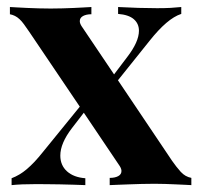

<svg xmlns="http://www.w3.org/2000/svg" viewBox="-20 -538 576 558"><path d="M480 -70.8Q492.2 -53.2 505.1 -38.8Q518.1 -24.4 536.1 -21V0Q528.3 -0.5 516.4 -1Q504.4 -1.5 490 -2.2Q475.6 -2.9 460 -3.4Q444.3 -3.9 429.2 -3.9Q410.6 -3.9 391.6 -3.4Q372.6 -2.9 355 -2.2Q337.4 -1.5 322.8 -1Q308.1 -0.5 298.8 0V-21Q314 -21 323.5 -26.1Q333 -31.2 333 -41Q333 -47.4 328.1 -55.2L223.6 -210.4L189 -165.5Q155.3 -121.6 155.3 -85.9Q155.3 -57.6 174.8 -40Q194.3 -22.5 228 -20V0Q213.4 -0.5 193.8 -1.2Q174.3 -2 154.1 -2.2Q133.8 -2.4 115.2 -2.7Q96.7 -2.9 84.5 -2.9Q62 -2.9 45.2 -2.2Q28.3 -1.5 13.7 0V-20Q25.4 -24.4 36.1 -30.8Q46.9 -37.1 57.9 -46.4Q68.8 -55.7 80.6 -68.1Q92.3 -80.6 105.5 -97.2L211.9 -228L64.5 -446.3Q56.2 -458.5 49.6 -467.5Q43 -476.6 36.6 -482.4Q30.3 -488.3 23.4 -491.7Q16.6 -495.1 8.8 -496.6V-517.6Q17.1 -517.1 30.5 -516.4Q43.9 -515.6 59.8 -514.9Q75.7 -514.2 93 -513.7Q110.4 -513.2 127.4 -513.2Q144 -513.2 161.6 -513.7Q179.2 -514.2 195.1 -514.9Q210.9 -515.6 224.1 -516.4Q237.3 -517.1 245.6 -517.6V-496.6Q231 -496.6 221.4 -491.5Q211.9 -486.3 211.9 -476.6Q211.9 -470.2 216.8 -462.4L311.5 -321.8L349.6 -372.1Q383.8 -416.5 383.8 -448.7Q383.8 -469.2 368.9 -482.2Q354 -495.1 323.2 -497.6V-517.6Q352.5 -516.1 381.8 -515.1Q411.1 -514.2 436.5 -514.2Q459 -514.2 475.8 -515.1Q492.7 -516.1 506.8 -517.6V-497.6Q485.8 -490.7 463.1 -471.2Q440.4 -451.7 415.5 -420.4L322.8 -304.7Z"/></svg>

Font: SVN-Playfair Display
Style: Bold
Weight: 700
Designer: Claus Eggers Sørensen
Foundry: Claus Eggers Sørensen
Version: Version 1.004;PS 001.004;hotconv 1.0.70;makeotf.lib2.5.58329